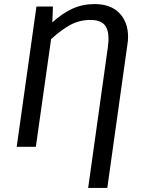

<svg xmlns="http://www.w3.org/2000/svg" viewBox="-20 -721 702 943"><path d="M609 -540Q609 -522 606 -504L507 202H413L510 -491Q513 -514 513 -531Q513 -578 492 -600.5Q471 -623 424 -623Q371 -623 327 -599.5Q283 -576 231 -529L156 0H62L159 -689H240L237 -611Q285 -655 335 -678Q385 -701 444 -701Q524 -701 566.5 -656.5Q609 -612 609 -540Z"/></svg>

Font: FiraGO
Style: Italic
Weight: 400
Italic angle: -8°
Designer: bBox Type GmbH
Foundry: bBox Type GmbH
Version: Version 1.001